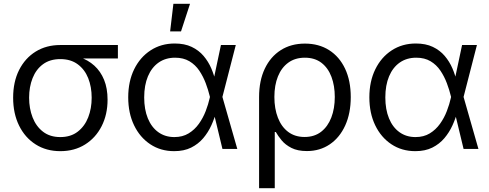

<svg xmlns="http://www.w3.org/2000/svg" viewBox="-20 -774 2544 998"><path d="M293.5 11.7Q220.7 11.7 165.3 -23.4Q109.9 -58.6 79.1 -121.3Q48.3 -184.1 48.3 -266.1Q48.3 -348.6 79.3 -410.2Q110.4 -471.7 165.5 -505.9Q220.7 -540 293.5 -540H592.8V-470.2H364.7L293.5 -466.8Q239.7 -466.8 203.6 -440.2Q167.5 -413.6 149.4 -367.9Q131.3 -322.3 131.3 -266.1Q131.3 -210.4 149.4 -163.8Q167.5 -117.2 203.6 -89.4Q239.7 -61.5 293.5 -61.5Q347.7 -61.5 384 -89.6Q420.4 -117.7 438.5 -164.1Q456.5 -210.4 456.5 -266.1Q456.5 -322.3 438.5 -367.7Q420.4 -413.1 384 -439.9Q347.7 -466.8 293.5 -466.8V-492.2Q347.7 -492.2 392.6 -477.3Q437.5 -462.4 470.2 -432.9Q502.9 -403.3 521 -359.1Q539.1 -314.9 539.1 -255.9Q539.1 -178.7 508.3 -118.2Q477.5 -57.6 422.1 -22.9Q366.7 11.7 293.5 11.7Z M885.3 11.7Q814.9 11.7 761 -24.2Q707 -60.1 676.8 -123Q646.5 -186 646.5 -268.1Q646.5 -350.6 677.2 -413.6Q708 -476.6 762.7 -512.2Q817.4 -547.9 888.2 -547.9Q939.5 -547.9 976.3 -530.3Q1013.2 -512.7 1038.1 -483.4Q1063 -454.1 1078.4 -418.2Q1093.8 -382.3 1101.1 -346.2H1130.4L1135.7 -271.5L1213.4 0H1136.2L1070.3 -273.9Q1062.5 -306.6 1049.3 -341.6Q1036.1 -376.5 1015.9 -406.7Q995.6 -437 964.6 -455.6Q933.6 -474.1 890.1 -474.1Q840.8 -474.1 804.7 -449Q768.6 -423.8 749 -377.4Q729.5 -331.1 729.5 -267.6Q729.5 -205.1 748.5 -158.7Q767.6 -112.3 803 -86.9Q838.4 -61.5 886.2 -61.5Q929.2 -61.5 960.4 -80.6Q991.7 -99.6 1013.7 -130.4Q1035.6 -161.1 1049.3 -196.8Q1063 -232.4 1070.3 -265.6L1128.4 -540H1205.6L1135.7 -268.6L1130.4 -195.3H1104.5Q1095.2 -159.2 1078.6 -122.6Q1062 -85.9 1036.4 -55.7Q1010.7 -25.4 973.6 -6.8Q936.5 11.7 885.3 11.7ZM864.3 -610.8 881.3 -754.4H967.8L920.9 -610.8Z M1326.7 204.1V-269.5Q1326.7 -354.5 1356.2 -416.7Q1385.7 -479 1439.2 -513.2Q1492.7 -547.4 1564.9 -547.4Q1637.2 -547.4 1690.7 -513.4Q1744.1 -479.5 1773.7 -417Q1803.2 -354.5 1803.2 -269.5Q1803.2 -185.1 1774.4 -121.8Q1745.6 -58.6 1694.1 -23.7Q1642.6 11.2 1575.2 11.2Q1526.9 11.2 1494.9 -5.1Q1462.9 -21.5 1443.8 -44.7Q1424.8 -67.9 1413.6 -87.9H1408.2V204.1ZM1563 -62Q1614.3 -62 1649.2 -89.1Q1684.1 -116.2 1702.1 -163.1Q1720.2 -210 1720.2 -270Q1720.2 -328.1 1702.9 -374.5Q1685.5 -420.9 1650.9 -447.5Q1616.2 -474.1 1564.5 -474.1Q1514.2 -474.1 1478.8 -448.5Q1443.4 -422.9 1424.8 -377Q1406.2 -331.1 1406.2 -270Q1406.2 -209 1424.6 -161.9Q1442.9 -114.7 1478 -88.4Q1513.2 -62 1563 -62Z M2138.7 11.7Q2068.4 11.7 2014.4 -24.2Q1960.4 -60.1 1930.2 -123Q1899.9 -186 1899.9 -268.1Q1899.9 -350.6 1930.7 -413.6Q1961.4 -476.6 2016.1 -512.2Q2070.8 -547.9 2141.6 -547.9Q2192.9 -547.9 2229.7 -530.3Q2266.6 -512.7 2291.5 -483.4Q2316.4 -454.1 2331.8 -418.2Q2347.2 -382.3 2354.5 -346.2H2383.8L2389.2 -271.5L2466.8 0H2389.6L2323.7 -273.9Q2315.9 -306.6 2302.7 -341.6Q2289.6 -376.5 2269.3 -406.7Q2249 -437 2218 -455.6Q2187 -474.1 2143.6 -474.1Q2094.2 -474.1 2058.1 -449Q2022 -423.8 2002.4 -377.4Q1982.9 -331.1 1982.9 -267.6Q1982.9 -205.1 2002 -158.7Q2021 -112.3 2056.4 -86.9Q2091.8 -61.5 2139.6 -61.5Q2182.6 -61.5 2213.9 -80.6Q2245.1 -99.6 2267.1 -130.4Q2289.1 -161.1 2302.7 -196.8Q2316.4 -232.4 2323.7 -265.6L2381.8 -540H2459L2389.2 -268.6L2383.8 -195.3H2357.9Q2348.6 -159.2 2332 -122.6Q2315.4 -85.9 2289.8 -55.7Q2264.2 -25.4 2227.1 -6.8Q2189.9 11.7 2138.7 11.7Z"/></svg>

Font: V-Inter
Style: Regular-375
Weight: 375
Designer: Rasmus Andersson
Foundry: rsms
Version: Version 4.000;git-4146feb